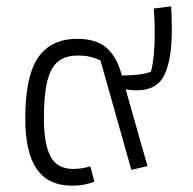

<svg xmlns="http://www.w3.org/2000/svg" viewBox="-20 -580 610 608"><path d="M60 -205Q60 -338 100.5 -397.5Q141 -457 225 -457Q285 -457 317.5 -428.5Q350 -400 366 -341Q428 -341 458 -353Q470 -398 470 -478Q470 -511 467 -553L522 -560Q524 -531 524 -483Q524 -391 500.5 -342.5Q477 -294 413 -294Q401 -294 392.5 -295Q384 -296 378 -297L447 -54L396 -42L298 -389Q280 -397 264.5 -400.5Q249 -404 226 -404Q186 -404 163 -384.5Q140 -365 129.5 -322Q119 -279 119 -205Q119 -124 140 -84.5Q161 -45 212 -45Q237 -45 266 -53L279 -5Q248 8 208 8Q133 8 96.5 -44.5Q60 -97 60 -205Z"/></svg>

Font: Athiti
Style: Regular
Weight: 400
Designer: CadsonDemak Team
Foundry: CadsonDemak
Version: Version 1.032